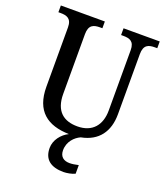

<svg xmlns="http://www.w3.org/2000/svg" viewBox="-169 -826 1008 1177"><g transform="rotate(20 335.5 -237.0)"><path d="M386 240C406 240 441 234 460 224V168C438 173 419 176 402 176C365 176 338 158 338 115C338 58 377 20 413 4C524 -17 579 -94 579 -207V-599C579 -661 611 -670 652 -670H667V-714H431V-670H446C486 -670 518 -661 518 -603V-209C518 -115 468 -52 370 -52C282 -52 221 -95 221 -210V-599C221 -661 253 -670 294 -670H309V-714H22V-670H36C76 -670 109 -661 109 -603V-216C109 -57 197 7 338 10C293 32 256 78 256 130C256 206 304 240 386 240Z"/></g></svg>

Font: Noto Serif Devanagari SemiCondensed Medium
Style: Regular
Weight: 500
Width: 4
Designer: Universal Thirst, Indian Type Foundry and the Monotype Design Team
Foundry: Monotype Imaging Inc.
Version: Version 2.004